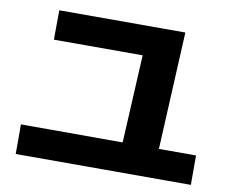

<svg xmlns="http://www.w3.org/2000/svg" viewBox="-73 -772 1010 835"><g transform="rotate(10 432.0 -355.0)"><path d="M45.9 -161.1 495.1 -160.6 515.1 -548.8H123L124 -678.7H680.7L655.3 -160.2H819.3V-30.3H45.9Z"/></g></svg>

Font: Pretendard GOV ExtraBold
Style: Regular
Weight: 800
Designer: Base glyphs from Inter by Rasmus Andersson; Hangeul glyphs from Noto Sans CJK(Source Han Sans) by Jang Soo-young and Kan
Foundry: Kil Hyung-jin
Version: Version 1.309